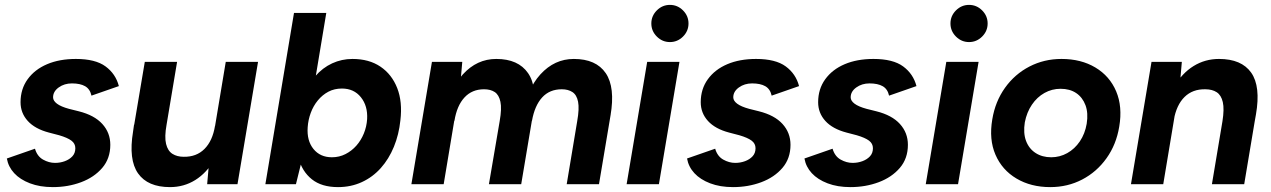

<svg xmlns="http://www.w3.org/2000/svg" viewBox="-20 -753 5197 785"><path d="M196 12Q143 12 102.5 -3.5Q62 -19 38 -45Q14 -71 8 -105L123 -145Q132 -114 156 -100.5Q180 -87 205 -87Q226 -87 245 -94Q264 -101 276 -114Q288 -127 288 -147Q288 -166 272 -178Q256 -190 222 -200L180 -211Q123 -226 93.5 -258.5Q64 -291 64 -335Q64 -389 93 -429Q122 -469 172.5 -490.5Q223 -512 290 -512Q370 -512 411.5 -481.5Q453 -451 466 -401L354 -362Q348 -389 328 -400.5Q308 -412 274 -412Q243 -412 220 -395.5Q197 -379 197 -355Q197 -341 213 -329Q229 -317 262 -308L302 -298Q366 -282 398.5 -246Q431 -210 431 -161Q431 -105 398 -66.5Q365 -28 311.5 -8Q258 12 196 12Z M827 0 835 -92 903 -500H1035L951 0ZM527 -233 572 -500H704L661 -243ZM661 -243Q652 -193 659 -164.5Q666 -136 685 -124Q704 -112 731 -112Q783 -111 816 -144Q849 -177 859 -238L903 -237Q890 -157 857.5 -101.5Q825 -46 778.5 -17Q732 12 675 12Q584 12 544.5 -44Q505 -100 524 -215L528 -243Z M1065 0 1182 -700H1314L1213 -93L1190 0ZM1421 -512Q1489 -512 1535.5 -480.5Q1582 -449 1604 -393Q1626 -337 1617 -261Q1611 -203 1590.5 -153Q1570 -103 1537 -66Q1504 -29 1459.5 -8.5Q1415 12 1362 12Q1295 12 1255 -20Q1215 -52 1200 -108Q1185 -164 1193 -237Q1199 -304 1218.5 -355Q1238 -406 1268.5 -441Q1299 -476 1338 -494Q1377 -512 1421 -512ZM1378 -391Q1347 -391 1322.5 -378Q1298 -365 1279.5 -342.5Q1261 -320 1250.5 -291.5Q1240 -263 1238 -233Q1234 -178 1261.5 -144Q1289 -110 1337 -110Q1367 -110 1392.5 -123Q1418 -136 1437 -157.5Q1456 -179 1467.5 -207Q1479 -235 1481 -266Q1484 -320 1455.5 -355.5Q1427 -391 1378 -391Z M1662 0 1746 -500H1870L1862 -408L1794 0ZM1979 0 2023 -258 2159 -286 2111 0ZM2023 -258Q2032 -309 2026 -337Q2020 -365 2003 -376.5Q1986 -388 1959 -388Q1910 -388 1879 -354.5Q1848 -321 1838 -259L1795 -266Q1815 -386 1872.5 -449Q1930 -512 2009 -512Q2099 -512 2139 -454Q2179 -396 2159 -280ZM2297 0 2340 -258 2477 -286 2429 0ZM2340 -258Q2349 -309 2343.5 -337Q2338 -365 2320.5 -376.5Q2303 -388 2277 -388Q2227 -388 2196.5 -354.5Q2166 -321 2155 -259L2112 -266Q2132 -386 2189.5 -449Q2247 -512 2326 -512Q2417 -512 2456.5 -454Q2496 -396 2476 -280Z M2542 0 2626 -500H2758L2674 0ZM2719 -581Q2688 -581 2665.5 -603.5Q2643 -626 2643 -657Q2643 -688 2665.5 -710.5Q2688 -733 2719 -733Q2750 -733 2772.5 -710.5Q2795 -688 2795 -657Q2795 -626 2772.5 -603.5Q2750 -581 2719 -581Z M2977 12Q2924 12 2883.5 -3.5Q2843 -19 2819 -45Q2795 -71 2789 -105L2904 -145Q2913 -114 2937 -100.5Q2961 -87 2986 -87Q3007 -87 3026 -94Q3045 -101 3057 -114Q3069 -127 3069 -147Q3069 -166 3053 -178Q3037 -190 3003 -200L2961 -211Q2904 -226 2874.5 -258.5Q2845 -291 2845 -335Q2845 -389 2874 -429Q2903 -469 2953.5 -490.5Q3004 -512 3071 -512Q3151 -512 3192.5 -481.5Q3234 -451 3247 -401L3135 -362Q3129 -389 3109 -400.5Q3089 -412 3055 -412Q3024 -412 3001 -395.5Q2978 -379 2978 -355Q2978 -341 2994 -329Q3010 -317 3043 -308L3083 -298Q3147 -282 3179.5 -246Q3212 -210 3212 -161Q3212 -105 3179 -66.5Q3146 -28 3092.5 -8Q3039 12 2977 12Z M3457 12Q3404 12 3363.5 -3.5Q3323 -19 3299 -45Q3275 -71 3269 -105L3384 -145Q3393 -114 3417 -100.5Q3441 -87 3466 -87Q3487 -87 3506 -94Q3525 -101 3537 -114Q3549 -127 3549 -147Q3549 -166 3533 -178Q3517 -190 3483 -200L3441 -211Q3384 -226 3354.5 -258.5Q3325 -291 3325 -335Q3325 -389 3354 -429Q3383 -469 3433.5 -490.5Q3484 -512 3551 -512Q3631 -512 3672.5 -481.5Q3714 -451 3727 -401L3615 -362Q3609 -389 3589 -400.5Q3569 -412 3535 -412Q3504 -412 3481 -395.5Q3458 -379 3458 -355Q3458 -341 3474 -329Q3490 -317 3523 -308L3563 -298Q3627 -282 3659.5 -246Q3692 -210 3692 -161Q3692 -105 3659 -66.5Q3626 -28 3572.5 -8Q3519 12 3457 12Z M3765 0 3849 -500H3981L3897 0ZM3942 -581Q3911 -581 3888.5 -603.5Q3866 -626 3866 -657Q3866 -688 3888.5 -710.5Q3911 -733 3942 -733Q3973 -733 3995.5 -710.5Q4018 -688 4018 -657Q4018 -626 3995.5 -603.5Q3973 -581 3942 -581Z M4274 12Q4195 12 4136 -23Q4077 -58 4050 -120.5Q4023 -183 4037 -265Q4049 -338 4089 -394Q4129 -450 4189 -481Q4249 -512 4320 -512Q4400 -512 4458.5 -477Q4517 -442 4543.5 -379.5Q4570 -317 4556 -235Q4544 -162 4504 -106Q4464 -50 4404.5 -19Q4345 12 4274 12ZM4278 -110Q4313 -110 4343.5 -127Q4374 -144 4395 -175Q4416 -206 4423 -247Q4430 -291 4418 -323Q4406 -355 4380 -372.5Q4354 -390 4316 -390Q4281 -390 4250.5 -373Q4220 -356 4199 -325Q4178 -294 4170 -253Q4163 -209 4175 -177Q4187 -145 4214 -127.5Q4241 -110 4278 -110Z M4604 0 4688 -500H4812L4804 -408L4736 0ZM4935 0 4978 -257 5113 -275 5067 0ZM4978 -257Q4986 -307 4979.5 -335.5Q4973 -364 4954.5 -376Q4936 -388 4908 -388Q4856 -389 4823 -356.5Q4790 -324 4779 -262L4735 -263Q4748 -343 4780.5 -398.5Q4813 -454 4860 -483Q4907 -512 4964 -512Q5056 -512 5095.5 -456Q5135 -400 5115 -285L5110 -257Z"/></svg>

Font: Figtree
Style: Bold Italic
Weight: 700
Italic angle: -9.5°
Foundry: Erik Kennedy
Version: Version 2.001;gftools[0.9.30]